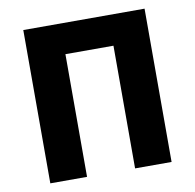

<svg xmlns="http://www.w3.org/2000/svg" viewBox="-75 -727 814 803"><g transform="rotate(-10 332.5 -325.5)"><path d="M75 0H231V-521H435V0H590V-651H75Z"/></g></svg>

Font: DAIFUKU Sans
Style: Bold
Weight: 700
Designer: Original font ‘Source Han Sans JP’ : Paul D. Hunt
Foundry: Daifuku
Version: Version 1.000